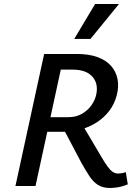

<svg xmlns="http://www.w3.org/2000/svg" viewBox="-20 -927 693 957"><path d="M57 0 200 -658H364Q424 -658 467 -642Q510 -626 534.5 -597.5Q559 -569 566 -532Q573 -495 562 -452Q550 -407 523.5 -373Q497 -339 460.5 -316Q424 -293 382 -281.5Q340 -270 295 -270H154L170 -343H321Q359 -343 388 -359.5Q417 -376 435.5 -402Q454 -428 460 -457Q471 -511 440 -545.5Q409 -580 341 -580H283L157 0ZM528 10Q492 10 468 -5.5Q444 -21 426 -48.5Q408 -76 387 -113L291 -295L379 -325L486 -144Q503 -115 516.5 -96.5Q530 -78 542.5 -70Q555 -62 568 -62Q575 -62 585.5 -63.5Q596 -65 607 -69L617 -8Q589 3 567.5 6.5Q546 10 528 10ZM350 -733 454 -907H573L431 -733Z"/></svg>

Font: Ysabeau Infant SemiBold
Style: Italic
Weight: 600
Italic angle: -12°
Designer: Christian Thalmann (Catharsis Fonts)
Version: Version 2.002; featfreeze: ss01,ss02,lnum